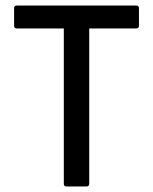

<svg xmlns="http://www.w3.org/2000/svg" viewBox="-20 -675 554 695"><path d="M220 0Q211 0 211 -10V-572H41Q31 -572 31 -582V-645Q31 -655 41 -655H473Q483 -655 483 -645V-582Q483 -572 473 -572H303V-10Q303 0 293 0Z"/></svg>

Font: Sofia Sans Semi Condensed Medium
Style: Regular
Weight: 500
Designer: Botio Nikoltchev, Ani Petrova
Foundry: lettersoup
Version: Version 4.100